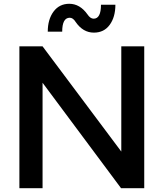

<svg xmlns="http://www.w3.org/2000/svg" viewBox="-20 -995 865 1015"><path d="M348.8 -901.2Q308.8 -901.2 308.8 -827.5H232.5Q232.5 -892.5 263.1 -933.8Q293.8 -975 346.2 -975Q402.5 -975 442.5 -918.8Q457.5 -896.2 475 -896.2Q513.8 -896.2 513.8 -970H590Q590 -905 560 -863.8Q530 -822.5 476.2 -822.5Q418.8 -822.5 380 -878.8Q366.2 -901.2 348.8 -901.2ZM621.2 -750H742.5V0H620L205 -557.5V0H82.5V-750H205L621.2 -193.8Z"/></svg>

Font: Now Alt Medium
Style: Regular
Weight: 500
Designer: Alfredo Marco Pradil
Foundry: Alfredo Marco Pradil
Version: Version 1.002;PS 001.002;hotconv 1.0.88;makeotf.lib2.5.64775